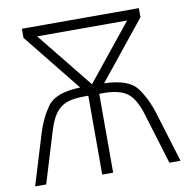

<svg xmlns="http://www.w3.org/2000/svg" viewBox="-80 -792 853 870"><g transform="rotate(-10 346.5 -357.0)"><path d="M553.2 -668H139.2L346.2 -411.1ZM615.2 -713.9V-671.9L400.9 -405.8Q512.7 -402.8 550.5 -352.8Q588.4 -302.7 610.8 -230Q633.3 -157.2 681.2 0H629.9L558.1 -235.8Q536.1 -308.1 500.5 -335.4Q464.8 -362.8 388.2 -362.8H371.1V0H320.8V-362.8H304.2Q251 -362.8 220.7 -351.3Q190.4 -339.8 170.4 -313.2Q150.4 -286.6 134.8 -235.8L63 0H12.2L80.1 -223.1Q103 -300.3 140.9 -351.6Q178.7 -402.8 291 -405.8L77.1 -671.9V-713.9Z"/></g></svg>

Font: OpenSans-Light
Style: Regular
Weight: 300
Foundry: Ascender Corporation
Version: Version 1.10